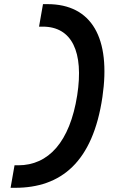

<svg xmlns="http://www.w3.org/2000/svg" viewBox="-20 -811 626 929"><path d="M31.2 97.7H53.2C274.4 97.7 429.2 -25.4 475.6 -341.8C517.1 -626 424.8 -791 209.5 -791H188L168.9 -682.1H187C328.1 -682.1 386.2 -559.6 353.5 -349.6C317.9 -124 214.4 -11.2 68.4 -11.2H50.3Z"/></svg>

Font: Cascadia Mono SemiBold
Style: Italic
Weight: 600
Italic angle: -10°
Monospace: yes
Designer: Aaron Bell
Foundry: Saja Typeworks
Version: Version 2404.023